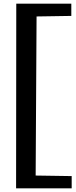

<svg xmlns="http://www.w3.org/2000/svg" viewBox="-20 -775 417 1050"><path d="M68 255 69 -755H370V-688L180 -685L175 185L372 188V255Z"/></svg>

Font: Lora SemiBold
Style: Regular
Weight: 600
Designer: Olga Karpushina, Alexei Vanyashin (Cyrillic)
Foundry: Cyreal
Version: Version 3.011; ttfautohint (v1.8.4.7-5d5b)